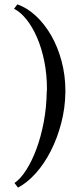

<svg xmlns="http://www.w3.org/2000/svg" viewBox="-20 -755 378 875"><path d="M46 79Q74 60 100 19Q126 -22 146.5 -77.5Q167 -133 179.5 -199.5Q192 -266 193 -338Q194 -341 194 -349Q194 -415 182 -475Q170 -535 149 -583.5Q128 -632 101 -666Q74 -700 44 -715L59 -735Q103 -720 143 -683Q183 -646 213 -594Q243 -542 260.5 -477Q278 -412 278 -341V-335Q277 -262 259 -193.5Q241 -125 211.5 -67Q182 -9 143 34.5Q104 78 62 100Z"/></svg>

Font: Constantine
Style: Regular
Weight: 400
Designer: Dukom Design
Version: Version 1.001;PS 001.001;hotconv 1.0.56;makeotf.lib2.0.21325